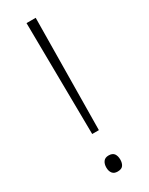

<svg xmlns="http://www.w3.org/2000/svg" viewBox="-193 -751 617 797"><g transform="rotate(-30 116.0 -352.5)"><path d="M133 -179H101L95 -714H139ZM82 -29Q82 -46 90 -57Q98 -68 115 -68Q134 -68 141.5 -57Q149 -46 149 -29Q149 -12 141.5 -1.5Q134 9 115 9Q98 9 90 -1.5Q82 -12 82 -29Z"/></g></svg>

Font: Noto Sans Symbols ExtraLight
Style: Regular
Weight: 250
Version: Version 2.002